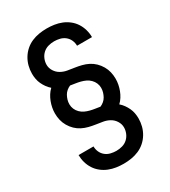

<svg xmlns="http://www.w3.org/2000/svg" viewBox="-229 -936 1057 1191"><g transform="rotate(-30 300.0 -340.0)"><path d="M298 143Q271 143 244.5 139Q218 135 193 125Q168 115 146.5 98Q125 81 110.5 58.5Q96 36 88.5 9.5Q81 -17 81 -44H188Q188 -23 196.5 -4Q205 15 221 28Q237 41 257.5 46Q278 51 298 51Q320 51 341 45Q362 39 378 24.5Q394 10 402.5 -10.5Q411 -31 411 -52Q411 -76 397.5 -97.5Q384 -119 362.5 -131Q341 -143 317 -147Q293 -151 269 -154.5Q245 -158 221 -164Q197 -170 175.5 -181Q154 -192 136.5 -209Q119 -226 106.5 -247.5Q94 -269 88.5 -292.5Q83 -316 83 -341Q83 -361 87 -381.5Q91 -402 98.5 -421.5Q106 -441 117 -458.5Q128 -476 143 -490Q128 -503 117 -518.5Q106 -534 98 -551Q90 -568 86.5 -587Q83 -606 83 -625Q83 -653 90 -680Q97 -707 111.5 -731Q126 -755 147 -773.5Q168 -792 193.5 -803Q219 -814 246.5 -818.5Q274 -823 302 -823Q329 -823 355.5 -819Q382 -815 407 -805Q432 -795 453.5 -778Q475 -761 489.5 -738.5Q504 -716 511.5 -689.5Q519 -663 519 -636H412Q412 -657 403.5 -676Q395 -695 379 -708Q363 -721 342.5 -726Q322 -731 302 -731Q280 -731 259 -725Q238 -719 222 -704.5Q206 -690 197.5 -669.5Q189 -649 189 -628Q189 -604 202.5 -582.5Q216 -561 237.5 -549Q259 -537 283 -533Q307 -529 331 -525.5Q355 -522 379 -516Q403 -510 424.5 -499Q446 -488 463.5 -471Q481 -454 493.5 -432.5Q506 -411 511.5 -387.5Q517 -364 517 -339Q517 -319 513 -298.5Q509 -278 501.5 -258.5Q494 -239 483 -221.5Q472 -204 457 -190Q472 -177 483 -161.5Q494 -146 502 -129Q510 -112 513.5 -93Q517 -74 517 -55Q517 -27 510 0Q503 27 488.5 51Q474 75 453 93.5Q432 112 406.5 123Q381 134 353.5 138.5Q326 143 298 143ZM349 -236Q363 -242 375 -252Q387 -262 394.5 -275.5Q402 -289 406.5 -304Q411 -319 411 -335Q411 -353 404 -369.5Q397 -386 384 -399Q371 -412 355 -419.5Q339 -427 321.5 -431.5Q304 -436 286.5 -438.5Q269 -441 251 -444Q237 -438 225 -428Q213 -418 205.5 -404.5Q198 -391 193.5 -376Q189 -361 189 -345Q189 -327 196 -310.5Q203 -294 216 -281Q229 -268 245 -260.5Q261 -253 278.5 -248.5Q296 -244 313.5 -241.5Q331 -239 349 -236Z"/></g></svg>

Font: Iosevka SS04 Semibold Extended
Style: Regular
Weight: 600
Width: 7
Monospace: yes
Designer: Belleve Invis
Foundry: Belleve Invis
Version: Version 19.0.0; ttfautohint (v1.8.4)